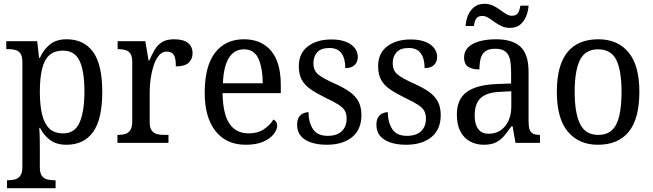

<svg xmlns="http://www.w3.org/2000/svg" viewBox="-20 -753 3441 1012"><path d="M17 239V197H24Q44 197 61 192Q78 187 88 171.5Q98 156 98 125V-426Q98 -456 88 -470.5Q78 -485 61.5 -489.5Q45 -494 25 -494H13V-536H176L186 -448H190Q210 -492 243.5 -519Q277 -546 331 -546Q422 -546 470.5 -479.5Q519 -413 519 -269Q519 -124 470.5 -57Q422 10 330 10Q278 10 244.5 -14.5Q211 -39 191 -79H187Q189 -53 189.5 -22Q190 9 190 34V130Q190 159 200.5 173.5Q211 188 228 192.5Q245 197 265 197H273V239ZM314 -50Q374 -50 399.5 -107.5Q425 -165 425 -271Q425 -378 399.5 -432Q374 -486 313 -486Q266 -486 239.5 -461.5Q213 -437 201.5 -389Q190 -341 190 -270Q190 -200 201.5 -151Q213 -102 239.5 -76Q266 -50 314 -50Z M599 0V-42H602Q624 -42 640.5 -47Q657 -52 667 -67.5Q677 -83 677 -114V-426Q677 -456 667 -470.5Q657 -485 640 -489.5Q623 -494 603 -494H600V-536H746L763 -434H767Q780 -464 795 -490Q810 -516 834 -531Q858 -546 897 -546Q947 -546 971 -526.5Q995 -507 995 -472Q995 -442 974.5 -422.5Q954 -403 907 -403Q907 -431 902.5 -448Q898 -465 887.5 -473Q877 -481 858 -481Q834 -481 817 -460Q800 -439 789.5 -406.5Q779 -374 774 -337.5Q769 -301 769 -270V-109Q769 -80 779.5 -65.5Q790 -51 806.5 -46.5Q823 -42 843 -42H868V0Z M1275 10Q1173 10 1116 -62Q1059 -134 1059 -264Q1059 -404 1113.5 -475Q1168 -546 1266 -546Q1357 -546 1408.5 -485.5Q1460 -425 1460 -306V-262H1153Q1155 -152 1189.5 -101Q1224 -50 1291 -50Q1339 -50 1372 -72.5Q1405 -95 1421 -123Q1429 -120 1435 -111.5Q1441 -103 1441 -90Q1441 -70 1423 -46.5Q1405 -23 1368.5 -6.5Q1332 10 1275 10ZM1365 -314Q1364 -395 1342 -444Q1320 -493 1266 -493Q1214 -493 1186 -447Q1158 -401 1155 -314Z M1702 10Q1655 10 1619.5 -2Q1584 -14 1565 -37Q1546 -60 1546 -95Q1546 -121 1555.5 -135.5Q1565 -150 1579.5 -156Q1594 -162 1606 -162Q1606 -110 1629 -73.5Q1652 -37 1707 -37Q1756 -37 1781.5 -61.5Q1807 -86 1807 -128Q1807 -153 1797.5 -169.5Q1788 -186 1764 -201.5Q1740 -217 1697 -237Q1648 -261 1616.5 -283Q1585 -305 1570 -333.5Q1555 -362 1555 -404Q1555 -472 1602.5 -508.5Q1650 -545 1727 -545Q1773 -545 1804 -532.5Q1835 -520 1850.5 -499Q1866 -478 1866 -453Q1866 -426 1849 -410Q1832 -394 1800 -394Q1800 -445 1779.5 -472.5Q1759 -500 1717 -500Q1672 -500 1652 -477.5Q1632 -455 1632 -420Q1632 -381 1658 -360Q1684 -339 1745 -312Q1794 -290 1824.5 -268Q1855 -246 1870 -217Q1885 -188 1885 -146Q1885 -70 1835.5 -30Q1786 10 1702 10Z M2120 10Q2073 10 2037.5 -2Q2002 -14 1983 -37Q1964 -60 1964 -95Q1964 -121 1973.5 -135.5Q1983 -150 1997.5 -156Q2012 -162 2024 -162Q2024 -110 2047 -73.5Q2070 -37 2125 -37Q2174 -37 2199.5 -61.5Q2225 -86 2225 -128Q2225 -153 2215.5 -169.5Q2206 -186 2182 -201.5Q2158 -217 2115 -237Q2066 -261 2034.5 -283Q2003 -305 1988 -333.5Q1973 -362 1973 -404Q1973 -472 2020.5 -508.5Q2068 -545 2145 -545Q2191 -545 2222 -532.5Q2253 -520 2268.5 -499Q2284 -478 2284 -453Q2284 -426 2267 -410Q2250 -394 2218 -394Q2218 -445 2197.5 -472.5Q2177 -500 2135 -500Q2090 -500 2070 -477.5Q2050 -455 2050 -420Q2050 -381 2076 -360Q2102 -339 2163 -312Q2212 -290 2242.5 -268Q2273 -246 2288 -217Q2303 -188 2303 -146Q2303 -70 2253.5 -30Q2204 10 2120 10Z M2530 10Q2490 10 2457.5 -7.5Q2425 -25 2406.5 -60.5Q2388 -96 2388 -150Q2388 -230 2440 -268Q2492 -306 2598 -310L2674 -313V-373Q2674 -410 2668.5 -437.5Q2663 -465 2645 -480.5Q2627 -496 2590 -496Q2556 -496 2538 -482.5Q2520 -469 2513.5 -444.5Q2507 -420 2507 -387Q2467 -387 2446.5 -402Q2426 -417 2426 -450Q2426 -483 2448.5 -504.5Q2471 -526 2509 -536Q2547 -546 2595 -546Q2680 -546 2723 -507Q2766 -468 2766 -373V-114Q2766 -86 2771.5 -70.5Q2777 -55 2790 -48.5Q2803 -42 2823 -42H2826V0H2697L2682 -87H2675Q2656 -59 2637.5 -37Q2619 -15 2594 -2.5Q2569 10 2530 10ZM2555 -48Q2592 -48 2618.5 -66Q2645 -84 2660 -116.5Q2675 -149 2675 -191V-272L2617 -269Q2566 -267 2536.5 -252Q2507 -237 2494.5 -210.5Q2482 -184 2482 -145Q2482 -114 2490 -92.5Q2498 -71 2514.5 -59.5Q2531 -48 2555 -48ZM2668 -606Q2643 -606 2623 -615.5Q2603 -625 2586 -637.5Q2569 -650 2553.5 -659.5Q2538 -669 2523 -669Q2497 -669 2488.5 -652.5Q2480 -636 2478 -616H2434Q2436 -646 2447 -672.5Q2458 -699 2479.5 -716Q2501 -733 2534 -733Q2558 -733 2578 -723.5Q2598 -714 2615 -701.5Q2632 -689 2647.5 -679.5Q2663 -670 2678 -670Q2703 -670 2711.5 -686.5Q2720 -703 2723 -723H2766Q2764 -693 2753 -666.5Q2742 -640 2721.5 -623Q2701 -606 2668 -606Z M3131 10Q3031 10 2973 -59Q2915 -128 2915 -269Q2915 -409 2970.5 -477.5Q3026 -546 3134 -546Q3235 -546 3292.5 -477.5Q3350 -409 3350 -269Q3350 -128 3294.5 -59Q3239 10 3131 10ZM3133 -42Q3179 -42 3206 -67.5Q3233 -93 3244.5 -144Q3256 -195 3256 -269Q3256 -381 3228.5 -437Q3201 -493 3132 -493Q3065 -493 3037 -437Q3009 -381 3009 -269Q3009 -157 3037.5 -99.5Q3066 -42 3133 -42Z"/></svg>

Font: Noto Serif Khmer SemiCondensed
Style: Regular
Weight: 400
Width: 4
Designer: Danh Hong and the Monotype Design Team
Foundry: Monotype Imaging Inc.
Version: Version 2.004